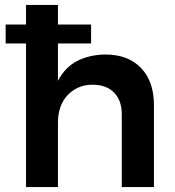

<svg xmlns="http://www.w3.org/2000/svg" viewBox="-20 -762 712 782"><path d="M409 -540Q502 -540 554.5 -485Q607 -430 607 -334V0H476V-296Q476 -353 444.5 -385Q413 -417 357 -417Q324 -417 298 -405Q272 -393 253.5 -372.5Q235 -352 225.5 -324Q216 -296 216 -263V0H86V-585H3V-662H86V-742H216V-662H351V-585H216V-433Q245 -488 294 -513.5Q343 -539 409 -540Z"/></svg>

Font: QuotatisMedium
Style: Regular
Weight: 500
Designer: Julieta Ulanovsky
Foundry: Quotatis-Medium
Version: Version 4.000;PS 004.000;hotconv 1.0.88;makeotf.lib2.5.64775